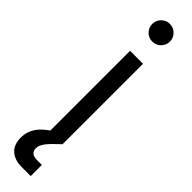

<svg xmlns="http://www.w3.org/2000/svg" viewBox="-338 -697 870 870"><g transform="rotate(45 97.5 -262.0)"><path d="M61.5 0V-515.6H144.5V0ZM86.9 204.1Q42 204.1 15.6 180.9Q-10.7 157.7 -10.7 112.3Q-10.7 71.8 13.9 38.8Q38.6 5.9 97.7 -27.8L144.5 0Q103 38.1 87.4 58.8Q71.8 79.6 71.8 98.6Q71.8 132.8 114.3 132.8H144.5V204.1ZM103 -616.2Q79.6 -616.2 63 -632.8Q46.4 -649.4 46.4 -672.9Q46.4 -696.3 63 -712.9Q79.6 -729.5 103 -729.5Q126.5 -729.5 143.1 -712.9Q159.7 -696.3 159.7 -672.9Q159.7 -649.4 143.1 -632.8Q126.5 -616.2 103 -616.2Z"/></g></svg>

Font: Inter Display
Style: Regular
Weight: 400
Designer: Rasmus Andersson
Foundry: rsms
Version: Version 4.001;git-9221beed3